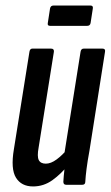

<svg xmlns="http://www.w3.org/2000/svg" viewBox="-20 -665 398 691"><path d="M99 6Q57 6 37.5 -25.5Q18 -57 30 -128L86 -479Q88 -490 96 -490H164Q175 -490 174 -479L119 -134Q113 -102 119.5 -89Q126 -76 145 -76Q163 -76 183.5 -91Q204 -106 224 -130L228 -74Q200 -39 168.5 -16.5Q137 6 99 6ZM218 0Q208 0 208 -11Q209 -30 212 -56Q215 -82 217 -99L212 -114L270 -479Q272 -490 281 -490H349Q360 -490 358 -479L302 -123Q295 -85 291.5 -57.5Q288 -30 287 -11Q287 0 276 0ZM160 -572Q150 -572 152 -582L160 -634Q162 -645 172 -645H306Q316 -645 314 -634L306 -582Q304 -572 294 -572Z"/></svg>

Font: Sofia Sans Extra Condensed SemiBold
Style: Italic
Weight: 600
Italic angle: -9°
Designer: Botio Nikoltchev, Ani Petrova
Foundry: lettersoup
Version: Version 4.101